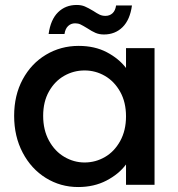

<svg xmlns="http://www.w3.org/2000/svg" viewBox="-20 -745 718 774"><path d="M37 -278Q37 -361 71.5 -425Q106 -489 165.5 -524.5Q225 -560 297 -560Q362 -560 410.5 -534.5Q459 -509 488 -471V-551H603V0H488V-82Q459 -43 409 -17Q359 9 295 9Q224 9 165 -27.5Q106 -64 71.5 -129.5Q37 -195 37 -278ZM488 -276Q488 -333 464.5 -375Q441 -417 403 -439Q365 -461 321 -461Q277 -461 239 -439.5Q201 -418 177.5 -376.5Q154 -335 154 -278Q154 -221 177.5 -178Q201 -135 239.5 -112.5Q278 -90 321 -90Q365 -90 403 -112Q441 -134 464.5 -176.5Q488 -219 488 -276ZM176 -608Q184 -666 214 -695.5Q244 -725 289 -725Q308 -725 322 -719Q336 -713 356 -701Q371 -691 381.5 -686Q392 -681 405 -681Q422 -681 433.5 -691.5Q445 -702 448 -723H512Q504 -665 474 -635.5Q444 -606 399 -606Q380 -606 365 -612.5Q350 -619 332 -631Q314 -642 304.5 -646.5Q295 -651 283 -651Q266 -651 254.5 -640Q243 -629 240 -608Z"/></svg>

Font: MSTAGE Medium
Style: Regular
Weight: 500
Designer: Ninad Kale (Devanagari), Jonny Pinhorn (Latin)
Foundry: Indian Type Foundry
Version: 4.004